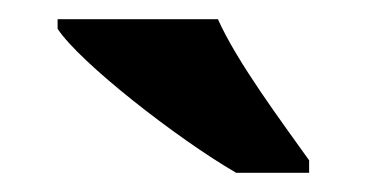

<svg xmlns="http://www.w3.org/2000/svg" viewBox="-20 -786 382 200"><path d="M226 -606H302V-619C275 -657 227 -721 207 -766H40V-756C63 -721 164 -642 226 -606Z"/></svg>

Font: Noto Serif Georgian SemiCondensed ExtraBold
Style: Regular
Weight: 800
Width: 4
Designer: Monotype Design Team, Akaki Razmadze
Foundry: Google LLC
Version: Version 2.003